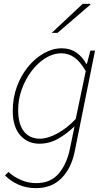

<svg xmlns="http://www.w3.org/2000/svg" viewBox="-20 -740 558 994"><path d="M166 234Q117 234 76 216Q35 198 6 168L24 150Q50 175 88 191.5Q126 208 168 208Q242 208 284 158.5Q326 109 342 30L366 -86Q324 -46 279.5 -21Q235 4 184 4Q123 4 84.5 -40Q46 -84 46 -166Q46 -233 67.5 -291.5Q89 -350 125.5 -394.5Q162 -439 207.5 -464.5Q253 -490 300 -490Q343 -490 375 -468Q407 -446 426 -410H430L448 -478H472L366 48Q348 133 297.5 183.5Q247 234 166 234ZM186 -22Q228 -22 278.5 -50Q329 -78 372 -124L424 -372Q395 -422 364.5 -443Q334 -464 298 -464Q255 -464 215 -439Q175 -414 143 -371.5Q111 -329 92.5 -277Q74 -225 74 -172Q74 -97 104 -59.5Q134 -22 186 -22ZM248 -570 408 -720H446L448 -716L278 -570Z"/></svg>

Font: Source Sans 3 ExtraLight
Style: Italic
Weight: 250
Italic angle: -11°
Designer: Paul D. Hunt
Foundry: Adobe
Version: Version 3.046;hotconv 1.0.118;makeotfexe 2.5.65603